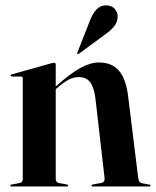

<svg xmlns="http://www.w3.org/2000/svg" viewBox="-20 -676 566 696"><path d="M182 -442.5V-28.5Q182 -21.5 185 -17.5Q188 -13.5 194 -12.5L221.5 -7.5Q227 -6.5 227 -3.5Q227 0 222.5 0H21Q19.5 0 18.2 -1Q17 -2 17 -3.5Q17 -4.5 18 -5.5Q19 -6.5 22 -7L50.5 -12.5Q57 -13.5 59.8 -17.5Q62.5 -21.5 62.5 -28V-392Q62.5 -395 61 -396.8Q59.5 -398.5 55.5 -398.5H23Q21 -399 19.8 -400Q18.5 -401 18.5 -402.5Q18.5 -404.5 19.8 -405.2Q21 -406 23 -406.5L165.5 -446.5Q170.5 -448 172.2 -448.2Q174 -448.5 176.5 -448.5Q179 -448.5 180.5 -446.8Q182 -445 182 -442.5ZM172 -343.5 167 -349 185 -365Q234.5 -409.5 271 -429.5Q307.5 -449.5 339 -449.5Q385 -449.5 410.5 -420.5Q436 -391.5 444 -330.5L481 -31Q482 -23 485.2 -18Q488.5 -13 496.5 -11.5L520.5 -7Q523.5 -7 524.5 -6Q525.5 -5 525.5 -3.5Q525.5 -2 524.5 -1Q523.5 0 521 0H316.5Q311.5 0 311.5 -3.5Q311.5 -6 317 -7.5L345 -12.5Q353.5 -13.5 356.8 -18.5Q360 -23.5 359 -31L326 -318.5Q321 -359 307 -377.8Q293 -396.5 265 -396.5Q246.5 -396.5 228.5 -387Q210.5 -377.5 189.5 -359ZM305.5 -600Q316 -627.5 330 -642Q344 -656.5 363.5 -656.5Q385.5 -656.5 396 -643.8Q406.5 -631 406.5 -617Q406.5 -596 393.8 -580.5Q381 -565 363 -552.5L266.5 -481.5Q265 -480.5 263.2 -480.2Q261.5 -480 260.5 -481.5Q259 -482.5 259.5 -484Q260 -485.5 261 -487Z"/></svg>

Font: Fraunces 120pt SemiBold
Style: Regular
Weight: 600
Version: Version 1.000;[b76b70a41]